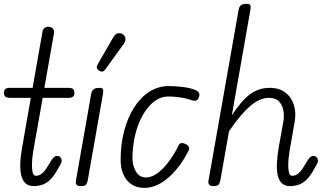

<svg xmlns="http://www.w3.org/2000/svg" viewBox="-30 -948 1662 978"><path d="M141.5 0Q116.5 0 101 -13.5Q85.5 -27 78.8 -52.5Q72 -78 73.2 -114.8Q74.5 -151.5 83 -198.5L127 -449.5H21.5Q3.5 -449.5 -3.2 -456.5Q-10 -463.5 -10 -475.5Q-10 -487 -3.8 -493.8Q2.5 -500.5 21 -500.5H136L186.5 -786.5Q189 -799.5 197.2 -805.8Q205.5 -812 215.5 -812Q225 -812 232.2 -808Q239.5 -804 243.2 -796.5Q247 -789 245 -778.5L196 -500.5H318Q336.5 -500.5 342.8 -493.8Q349 -487 349 -475.5Q349 -463.5 342.8 -456.5Q336.5 -449.5 318 -449.5H187.5L140 -182Q137 -165.5 134.8 -143.5Q132.5 -121.5 132.8 -100.8Q133 -80 137.5 -66.2Q142 -52.5 152.5 -52.5Q170 -52.5 184.8 -65Q199.5 -77.5 216.5 -106.5L225 -120.5Q235 -138.5 243 -146Q251 -153.5 261 -153.5Q271 -153.5 277.5 -147Q284 -140.5 284 -127.5Q284 -120 274.5 -104Q265 -88 253.5 -68Q232 -33 205.5 -16.5Q179 0 141.5 0Z M381.5 0Q363 0 358.8 -8.5Q354.5 -17 356 -24L434 -467Q436 -479 440.8 -486.5Q445.5 -494 454 -497.2Q462.5 -500.5 476 -500.5Q490.5 -500.5 494 -493.8Q497.5 -487 494.5 -470L416.5 -27Q415.5 -21.5 410.5 -10.8Q405.5 0 381.5 0ZM476 -587Q468 -592 464 -599.5Q460 -607 469 -622.5L546 -756.5Q558.5 -778 573.8 -778.8Q589 -779.5 598 -772Q609.5 -761.5 609 -748.8Q608.5 -736 600 -724L507.5 -596Q498.5 -583.5 490.8 -583.2Q483 -583 476 -587Z M706.5 9Q649 9 616.8 -30Q584.5 -69 584.5 -134Q584.5 -214 602.8 -282.5Q621 -351 654 -402Q687 -453 731.5 -481.2Q776 -509.5 828.5 -509.5Q864 -509.5 901 -505Q938 -500.5 962.5 -490.5Q973.5 -487 979.2 -480.8Q985 -474.5 985.8 -466.8Q986.5 -459 982 -450Q976.5 -436.5 965.8 -435Q955 -433.5 937.5 -440.5Q915.5 -448 884.5 -452.2Q853.5 -456.5 828.5 -456.5Q777.5 -456.5 736.5 -414.5Q695.5 -372.5 671 -302.8Q646.5 -233 644.5 -149Q643.5 -107.5 661.5 -75.8Q679.5 -44 713 -44Q755 -44 800 -90Q845 -136 881 -210Q885.5 -218.5 895.2 -219.2Q905 -220 918 -213Q928 -208 932 -199.2Q936 -190.5 932 -183.5Q887 -94 827 -42.5Q767 9 706.5 9Z M1057.5 0Q1045 0 1039.2 -4.2Q1033.5 -8.5 1032 -14.2Q1030.5 -20 1031.5 -25L1185 -895.5Q1188 -914 1197.2 -921.2Q1206.5 -928.5 1226.5 -928.5Q1241.5 -928.5 1244.8 -921.8Q1248 -915 1245.5 -898L1151 -361Q1199.5 -435 1243.5 -467.8Q1287.5 -500.5 1343.5 -500.5Q1393.5 -500.5 1424.5 -476Q1455.5 -451.5 1467.2 -412.2Q1479 -373 1471 -327.5L1445.5 -182Q1442.5 -165.5 1440.2 -143.5Q1438 -121.5 1438.2 -100.8Q1438.5 -80 1443 -66.2Q1447.5 -52.5 1458 -52.5Q1475.5 -52.5 1490.2 -65Q1505 -77.5 1522 -106.5L1530.5 -120.5Q1540.5 -138.5 1548.5 -146Q1556.5 -153.5 1566.5 -153.5Q1576.5 -153.5 1583 -147Q1589.5 -140.5 1589.5 -127.5Q1589.5 -120 1580 -104Q1570.5 -88 1559 -68Q1537.5 -33 1511 -16.5Q1484.5 0 1447 0Q1422 0 1406.8 -13.5Q1391.5 -27 1385.2 -52.5Q1379 -78 1380.5 -114.8Q1382 -151.5 1390 -198.5L1413.5 -330Q1418 -356 1413.8 -383.5Q1409.5 -411 1392 -430.2Q1374.5 -449.5 1339 -449.5Q1294 -449.5 1245.8 -409Q1197.5 -368.5 1136.5 -279.5L1092 -27Q1091 -22 1086 -11Q1081 0 1057.5 0Z"/></svg>

Font: Edu VIC WA NT Hand Pre
Style: Regular
Weight: 400
Designer: Tina and Corey Anderson, Eben Sorkin, Mirko Velimirovic
Foundry: Google for Education
Version: Version 1.000